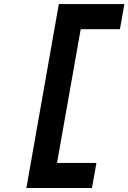

<svg xmlns="http://www.w3.org/2000/svg" viewBox="-20 -818 630 942"><path d="M109.4 104.5 268.6 -797.9H590.3L568.4 -674.8H376L259.8 -18.6H453.1L431.2 104.5Z"/></svg>

Font: Cascadia Mono
Style: Bold Italic
Weight: 700
Italic angle: -10°
Monospace: yes
Designer: Aaron Bell
Foundry: Saja Typeworks
Version: Version 2404.023; ttfautohint (v1.8.4)